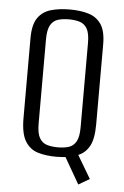

<svg xmlns="http://www.w3.org/2000/svg" viewBox="-52 -637 512 792"><g transform="rotate(5 204.0 -241.0)"><path d="M302.4 116.9 240.1 8.7Q231.1 9.4 222 10.1Q213 10.8 201.8 10.8Q158.8 10.8 125.4 0.7Q92.1 -9.5 72.8 -40.9Q53.5 -72.4 53.5 -136.4V-467.8Q53.5 -523.5 73.1 -551.6Q92.6 -579.7 127.2 -589.5Q161.7 -599.3 205.3 -599.3Q249.9 -599.3 283.1 -589.1Q316.4 -579 335.4 -550.9Q354.4 -522.8 354.4 -467.8V-136.7Q354.4 -77.1 338 -47Q321.7 -16.9 291.7 -4.8L348 90.1ZM204.6 -28.5Q230.5 -28.5 250 -34.5Q269.4 -40.6 280.5 -60Q291.5 -79.5 291.5 -119V-468Q291.5 -507.8 280.5 -527.1Q269.4 -546.4 249.6 -552.5Q229.8 -558.5 204.6 -558.5Q179.3 -558.5 159.5 -552.5Q139.7 -546.4 128.7 -527.1Q117.6 -507.8 117.6 -468V-119Q117.6 -79.5 128.7 -60Q139.7 -40.6 159.5 -34.5Q179.3 -28.5 204.6 -28.5Z"/></g></svg>

Font: Alumni Sans Thin
Style: Regular
Weight: 100
Designer: Robert E. Leuschke
Foundry: Robert E. Leuschke
Version: Version 1.018